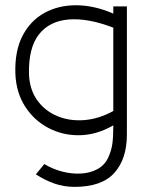

<svg xmlns="http://www.w3.org/2000/svg" viewBox="-20 -525 565 749"><path d="M271 204Q229 204 192 191Q155 178 120 155L153 115Q184 134 221.5 144Q259 154 295.5 152Q332 150 360.5 134.5Q389 119 403 88Q415 61 418.5 34.5Q422 8 422 -36Q358 1 292 2.5Q226 4 169.5 -25.5Q113 -55 78 -109.5Q43 -164 40 -237Q37 -326 68 -385.5Q99 -445 154 -475Q209 -505 278.5 -504.5Q348 -504 422 -472V-500H475V0Q475 95 426 149.5Q377 204 271 204ZM93 -237Q95 -177 124.5 -135Q154 -93 202.5 -72.5Q251 -52 308.5 -56.5Q366 -61 422 -92V-417Q324 -455 248.5 -449Q173 -443 132 -391Q91 -339 93 -237Z"/></svg>

Font: Kulim Park ExtraLight
Style: Regular
Weight: 275
Designer: Noponies / Dale Sattler
Foundry: Noponies
Version: Version 1.000; ttfautohint (v1.8.3)